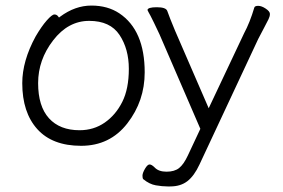

<svg xmlns="http://www.w3.org/2000/svg" viewBox="-20 -506 1017 690"><path d="M609 -396 730 -117 857 -386Q878 -425 894 -479Q896 -485 908 -485Q920 -485 935 -475Q950 -465 950 -456Q950 -447 945 -437Q940 -427 929 -406Q918 -385 908 -366L697 85Q678 126 653.5 145Q629 164 592 164H582Q563 164 540 160Q517 156 495 138Q492 135 492 125.5Q492 116 501 100.5Q510 85 517.5 85Q525 85 536 96Q550 111 578.5 111Q607 111 623.5 98Q640 85 655 53L700 -43L553 -383Q530 -432 521 -449Q512 -465 510 -470Q511 -480 543.5 -480Q576 -480 581 -467Q589 -444 609 -396ZM192 -443 196 -446Q250 -486 308.5 -486Q367 -486 409 -458Q500 -397 500 -246Q500 -143 437.5 -62.5Q375 18 271.5 18Q168 18 114 -42Q60 -102 60 -207Q60 -287 108 -375Q129 -411 148 -432.5Q167 -454 175.5 -454Q184 -454 189 -447ZM266 -38Q317 -38 356.5 -65.5Q396 -93 419.5 -140Q443 -187 443 -258.5Q443 -330 409.5 -380.5Q376 -431 300.5 -431Q225 -431 171 -361Q117 -291 117 -207.5Q117 -124 156 -81Q195 -38 266 -38Z"/></svg>

Font: Moon Stars Kai T Light
Style: Regular
Weight: 300
Designer: GuiWonder
Version: Version 1.101